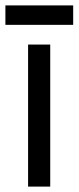

<svg xmlns="http://www.w3.org/2000/svg" viewBox="-31 -691 291 711"><path d="M-11 -599V-671H240V-599ZM73 0V-526H155V0Z"/></svg>

Font: Archivo Narrow
Style: Regular
Weight: 400
Designer: Hector Gatti
Foundry: Omnibus-Type
Version: Version 1.003